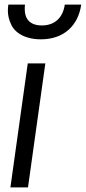

<svg xmlns="http://www.w3.org/2000/svg" viewBox="-20 -810 371 830"><path d="M157 -640C258 -640 319 -702 331 -790H260C252 -733 216 -700 161 -700C106 -700 87 -732 87 -770C87 -777 87 -783 88 -790H16C15 -781 14 -773 14 -765C14 -746 18 -726 27 -707C43 -668 89 -640 157 -640ZM101 0 176 -536H100L25 0Z"/></svg>

Font: Plus Jakarta Sans
Style: Italic
Weight: 400
Italic angle: -8°
Designer: Gumpita Rahayu
Foundry: Tokotype
Version: Version 2.071;gftools[0.9.30]